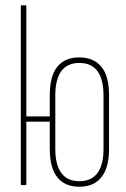

<svg xmlns="http://www.w3.org/2000/svg" viewBox="-20 -703 480 729"><path d="M59 -402V-679Q59 -683 62 -683H76Q80 -683 80 -679V-402ZM281 6Q226 6 197.5 -30Q169 -66 169 -137V-342Q169 -414 197.5 -449.5Q226 -485 281 -485Q336 -485 365 -449.5Q394 -414 394 -342V-137Q394 -66 365 -30Q336 6 281 6ZM62 0Q59 0 59 -4V-475Q59 -479 62 -479H76Q80 -479 80 -475V-261H179V-241H80V-4Q80 0 76 0ZM281 -15Q327 -15 350 -46Q373 -77 373 -138V-341Q373 -402 350 -433Q327 -464 281 -464Q236 -464 213 -433Q190 -402 190 -341V-138Q190 -77 213 -46Q236 -15 281 -15Z"/></svg>

Font: Sofia Sans Extra Condensed Thin
Style: Regular
Weight: 250
Version: Version 4.100